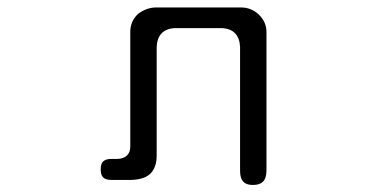

<svg xmlns="http://www.w3.org/2000/svg" viewBox="-20 -495 1040 526"><path d="M637.7 -27.3Q637.7 0 653.3 7.8Q661.1 11.7 672.9 11.7Q691.4 11.7 700.2 2.9Q710 -6.8 710 -27.3V-407.2Q710 -434.6 689.5 -454.6Q668.9 -474.6 639.6 -474.6H408.2Q381.8 -474.6 358.4 -457Q336.9 -437.5 336.9 -407.2V-92.8Q336.9 -78.1 328.1 -69.3Q319.3 -60.5 301.8 -59.6H285.2Q262.7 -59.6 257.8 -44.9Q255.9 -39.1 255.9 -31.2Q255.9 -15.6 262.7 -8.8Q269.5 -2 286.1 -2H335Q386.7 -2 401.4 -32.2Q409.2 -46.9 409.2 -68.4V-366.2Q410.2 -390.6 422.9 -403.8Q435.5 -417 460 -418H586.9Q611.3 -417 624 -403.8Q636.7 -390.6 637.7 -366.2Z"/></svg>

Font: FakePearl
Style: ExtraLight
Weight: 300
Version: Version 1.2